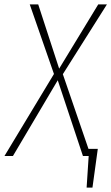

<svg xmlns="http://www.w3.org/2000/svg" viewBox="-47 -702 501 864"><path d="M235.8 -368.2 351.1 -32.2H393.1L369.1 142.1H342.8L352.1 0H326.2L212.9 -340.8L11.2 0H-26.9L195.8 -369.1L86.9 -682.1H125L219.2 -393.1L395 -682.1H434.1Z"/></svg>

Font: Fira Sans Compressed UltraLight
Style: Italic
Weight: 200
Width: 3
Italic angle: -8°
Designer: Carrois Corporate & Edenspiekermann AG
Foundry: Carrois Corporate GbR & Edenspiekermann AG
Version: Version 4.203;PS 004.203;hotconv 1.0.88;makeotf.lib2.5.64775